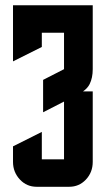

<svg xmlns="http://www.w3.org/2000/svg" viewBox="-20 -715 415 735"><path d="M29.8 -694.8H335V-450.2Q335 -417 323.2 -393.1Q315.4 -377.4 297.9 -365.2H335V-95.2Q335 -55.2 308.6 -27.3Q282.7 0 245.1 0H120.1Q82.5 0 56.6 -27.3Q29.8 -55.7 29.8 -95.2V-154.8L140.1 -210V-105H225.1V-326.2L145 -285.2V-409.2L225.1 -450.2V-589.8H140.1V-535.2L29.8 -480Z"/></svg>

Font: Horta
Style: Regular
Weight: 600
Width: 3
Version: Version 0.11